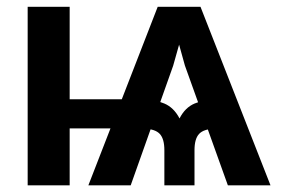

<svg xmlns="http://www.w3.org/2000/svg" viewBox="-20 -556 847 576"><path d="M663.6 0 534.7 -359.4 485.8 -535.6H581.5L791.5 0ZM63 0V-535.6H189V0ZM127.9 -170.9V-258.3H392.1V-170.9ZM473.1 0V-105.5Q473.1 -139.2 459.5 -154.1Q445.8 -168.9 413.1 -169.9V-257.3Q444.8 -257.3 473.1 -245.4Q501.5 -233.4 518.6 -200.7Q535.2 -233.4 563.7 -245.4Q592.3 -257.3 624 -257.3V-169.9Q590.8 -168.9 577.1 -154.1Q563.5 -139.2 563.5 -105.5V0ZM245.1 0 453.1 -535.6H549.3L499.5 -358.9L372.1 0Z"/></svg>

Font: Inter 20pt SemiBold
Style: Regular
Weight: 600
Version: Version 4.001;git-66647c0bb